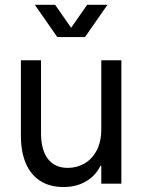

<svg xmlns="http://www.w3.org/2000/svg" viewBox="-20 -750 581 784"><path d="M475.6 0H393.6V-503.9H475.6ZM256.8 -64.5Q293 -64.5 324.2 -82Q355.5 -99.6 374.5 -135.3Q393.6 -170.9 393.6 -222.7L405.3 -144.5V-73.2H377.9L405.3 -144.5Q405.3 -97.7 384.3 -62Q363.3 -26.4 325.7 -6.3Q288.1 13.7 239.3 13.7Q183.6 13.7 144.5 -11.2Q105.5 -36.1 85.4 -83Q65.4 -129.9 65.4 -195.3V-503.9H147.5V-207Q147.5 -137.7 175.8 -101.1Q204.1 -64.5 256.8 -64.5ZM213.9 -598.6H296.9L205.1 -730.5H122.1ZM244.1 -598.6H327.1L418.9 -730.5H335.9Z"/></svg>

Font: Wanted Sans Std Variable
Style: Regular
Weight: 400
Designer: Original Design by Kil Hyung-jin and Kang Hanbin, Wanted Lab, Inc;
Foundry: Wanted Lab, Inc.
Version: Version 1.003;Glyphs 3.2 (3227)